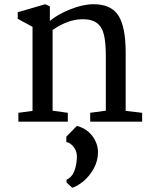

<svg xmlns="http://www.w3.org/2000/svg" viewBox="-20 -576 722 909"><path d="M64 0ZM134 -51V-449L64 -487V-518L194 -556L216 -546V-477Q253 -508 313 -532Q373 -556 423 -556Q506 -556 540.5 -502.5Q575 -449 575 -327V-51L653 -42V0H407V-42L481 -52V-310Q481 -372 472.5 -409.5Q464 -447 440 -466Q416 -485 372 -485Q302 -485 229 -434V-52L301 -42V0H67V-42ZM444 144Q444 185 424 221.5Q404 258 375 282Q346 306 322 313L295 288V275Q321 263 332.5 232Q344 201 344 164Q344 146 335.5 130.5Q327 115 315 106Q303 97 294 97V71L344 20Q392 33 418 69Q444 105 444 144Z"/></svg>

Font: Martel DemiBold
Style: Regular
Weight: 600
Designer: Dan Reynolds
Foundry: Dan Reynolds
Version: Version 1.001; ttfautohint (v1.1) -l 5 -r 5 -G 72 -x 0 -D la